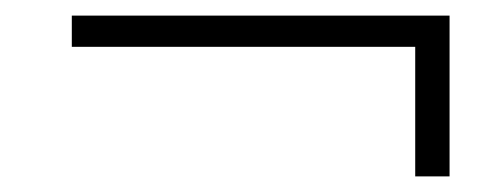

<svg xmlns="http://www.w3.org/2000/svg" viewBox="-20 -466 620 246"><path d="M72 -406V-446H556V-406V-240H512V-406Z"/></svg>

Font: Old Standard TT
Style: Italic
Weight: 400
Italic angle: -15.2°
Designer: Alexey Kryukov <alexios@thessalonica.org.ru>
Version: Version 2.2